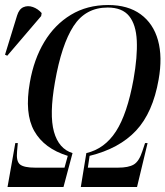

<svg xmlns="http://www.w3.org/2000/svg" viewBox="-56 -745 659 765"><path d="M-26 0 5 -175H15L12 -142Q8 -102 24 -89.5Q40 -77 84 -77H201L214 -124Q120 -153 80.5 -223Q41 -293 63 -417Q79 -509 120.5 -578Q162 -647 226.5 -686Q291 -725 375 -725Q454 -725 504.5 -688Q555 -651 573.5 -584.5Q592 -518 576 -428Q553 -296 486 -224.5Q419 -153 301 -124L294 -77H414Q456 -77 477 -89.5Q498 -102 511 -142L522 -175H532L490 0H266L288 -135Q361 -152 406 -221.5Q451 -291 476 -429Q492 -519 489 -583Q486 -647 458.5 -681Q431 -715 373 -715Q285 -715 237 -641Q189 -567 163 -418Q140 -288 159 -220Q178 -152 233 -135L197 0ZM-27 -523 -36 -527 12 -683Q20 -709 37.5 -716.5Q55 -724 75 -717Q95 -710 110 -693L108 -681Z"/></svg>

Font: Noto Serif Display ExtraCondensed
Style: Italic
Weight: 400
Width: 2
Italic angle: -12°
Designer: Monotype Design Team
Foundry: Monotype Imaging Inc.
Version: Version 2.009